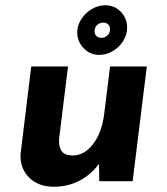

<svg xmlns="http://www.w3.org/2000/svg" viewBox="-20 -690 636 731"><path d="M274 -567Q274 -593 289.5 -617Q305 -641 329.5 -655.5Q354 -670 381 -670Q416 -670 440 -645Q464 -620 464 -585Q464 -558 449 -534Q434 -510 409.5 -495.5Q385 -481 358 -481Q323 -481 298.5 -506.5Q274 -532 274 -567ZM340 -571Q340 -560 347 -553Q354 -546 366 -546Q380 -546 389.5 -555.5Q399 -565 399 -578Q399 -590 392 -597Q385 -604 373 -604Q359 -604 349.5 -594.5Q340 -585 340 -571ZM539 -437 485 0H358L357 -67Q328 -26 283.5 -2.5Q239 21 184 21Q128 21 93 -12Q58 -45 58 -97L59 -110L99 -437H239L205 -162Q203 -131 215 -114.5Q227 -98 256 -98Q302 -98 335.5 -143Q369 -188 377 -259L399 -437Z"/></svg>

Font: Josefin Sans
Style: Bold Italic
Weight: 700
Italic angle: -7°
Designer: Santiago Orozco
Foundry: Typemade
Version: Version 2.000